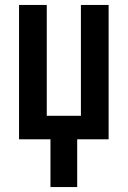

<svg xmlns="http://www.w3.org/2000/svg" viewBox="-20 -563 517 776"><path d="M184 0H57V-543H169V-95H307V-543H419V0H292V193H184Z"/></svg>

Font: Noto Sans Display ExtraCondensed SemiBold
Style: Regular
Weight: 600
Width: 2
Designer: Monotype Design Team
Foundry: Monotype Imaging Inc.
Version: Version 2.003